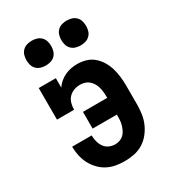

<svg xmlns="http://www.w3.org/2000/svg" viewBox="-181 -843 862 953"><g transform="rotate(-30 250.0 -366.5)"><path d="M253 8Q227 8 201.5 3.5Q176 -1 153.5 -13Q131 -25 113 -44Q95 -63 83.5 -85.5Q72 -108 66.5 -133.5Q61 -159 61 -184Q61 -184 61 -184.5Q61 -185 61 -185H173Q173 -185 173 -185Q173 -185 173 -185Q173 -167 177.5 -149.5Q182 -132 192 -117.5Q202 -103 218.5 -95.5Q235 -88 253 -88Q266 -88 279 -92.5Q292 -97 301.5 -106Q311 -115 317 -127Q323 -139 327 -152Q331 -165 332 -178.5Q333 -192 333 -205V-212H194V-308H333V-315Q333 -329 331.5 -342.5Q330 -356 326.5 -369Q323 -382 316 -394Q309 -406 298.5 -415Q288 -424 275 -428Q262 -432 248 -432Q230 -432 212.5 -425.5Q195 -419 183 -406Q171 -393 166 -375Q161 -357 161 -339H63V-520H161V-466Q171 -481 185 -493Q199 -505 216 -513Q233 -521 251 -524.5Q269 -528 287 -528Q312 -528 336.5 -521Q361 -514 380 -497.5Q399 -481 412 -459.5Q425 -438 432 -414Q439 -390 442 -365Q445 -340 445 -315V-205Q445 -178 441 -151Q437 -124 426 -99Q415 -74 397.5 -52.5Q380 -31 357 -17Q334 -3 307 2.5Q280 8 253 8ZM350 -599Q336 -599 322 -603Q308 -607 297.5 -617.5Q287 -628 283 -642Q279 -656 279 -670Q279 -684 283 -698Q287 -712 297.5 -722.5Q308 -733 322 -737Q336 -741 350 -741Q364 -741 378 -737Q392 -733 402.5 -722.5Q413 -712 417 -698Q421 -684 421 -670Q421 -656 417 -642Q413 -628 402.5 -617.5Q392 -607 378 -603Q364 -599 350 -599ZM150 -599Q136 -599 122 -603Q108 -607 97.5 -617.5Q87 -628 83 -642Q79 -656 79 -670Q79 -684 83 -698Q87 -712 97.5 -722.5Q108 -733 122 -737Q136 -741 150 -741Q164 -741 178 -737Q192 -733 202.5 -722.5Q213 -712 217 -698Q221 -684 221 -670Q221 -656 217 -642Q213 -628 202.5 -617.5Q192 -607 178 -603Q164 -599 150 -599Z"/></g></svg>

Font: Iosevka Gothic
Style: Bold
Weight: 700
Monospace: yes
Designer: Belleve Invis
Foundry: Belleve Invis
Version: Version 15.5.1; ttfautohint (v1.8.4)